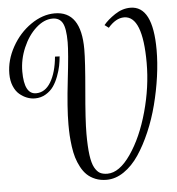

<svg xmlns="http://www.w3.org/2000/svg" viewBox="-155 -873 876 952"><g transform="rotate(-5 283.0 -397.5)"><path d="M528.3 -814.9Q640.1 -814.9 640.1 -595.2Q640.1 -532.7 630.4 -462.9Q620.6 -393.1 602.8 -324Q585 -254.9 557.9 -191.9Q530.8 -128.9 498.3 -80.6Q465.8 -32.2 424.1 -3.7Q382.3 24.9 337.4 24.9Q306.6 24.9 282 14.9Q257.3 4.9 240.5 -11.2Q223.6 -27.3 210.9 -51.3Q198.2 -75.2 190.9 -99.6Q183.6 -124 179.4 -154.5Q175.3 -185.1 173.8 -210.4Q172.4 -235.8 172.4 -265.1Q172.4 -347.7 188.2 -484.1Q204.1 -620.6 204.1 -671.9Q204.1 -741.2 188.7 -768.1Q173.3 -794.9 139.2 -794.9Q97.2 -794.9 57.1 -758.8Q17.1 -722.7 -7.8 -664.6Q-32.7 -606.4 -32.7 -545.9Q-32.7 -433.1 26.4 -433.1Q71.3 -433.1 99.6 -480Q127.9 -526.9 135.3 -606L158.2 -605Q156.2 -581.5 151.6 -558.3Q147 -535.2 136.5 -507.1Q126 -479 111.3 -458Q96.7 -437 72.5 -422.6Q48.3 -408.2 18.6 -408.2Q-1.5 -408.2 -21 -415.8Q-40.5 -423.3 -58.1 -438.2Q-75.7 -453.1 -86.7 -479.5Q-97.7 -505.9 -97.7 -540Q-97.7 -608.4 -61.3 -673.8Q-24.9 -739.3 33.4 -779.5Q91.8 -819.8 152.3 -819.8Q283.2 -819.8 283.2 -629.9Q283.2 -569.8 270.3 -424.6Q257.3 -279.3 257.3 -210.9Q257.3 -147 262.9 -105.2Q268.6 -63.5 280.5 -42Q292.5 -20.5 307.1 -12.7Q321.8 -4.9 344.2 -4.9Q403.3 -4.9 460.2 -87.2Q517.1 -169.4 551.3 -292.7Q585.4 -416 585.4 -535.2Q585.4 -770 493.2 -770Q452.1 -770 413.6 -725.1L393.6 -740.2Q414.1 -765.6 451.2 -790.3Q488.3 -814.9 528.3 -814.9Z"/></g></svg>

Font: Rochester
Style: Regular
Weight: 400
Designer: Gillian Fisher
Foundry: Font Diner, Inc DBA Sideshow
Version: Version 1.005